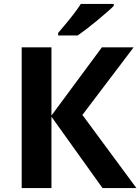

<svg xmlns="http://www.w3.org/2000/svg" viewBox="-20 -954 712 974"><path d="M672 0H500L241 -362V0H90V-714H241V-368L497 -714H658L398 -371ZM557 -934V-924Q543 -910 520 -890Q497 -870 470.5 -848Q444 -826 418.5 -806.5Q393 -787 374 -774H275V-787Q291 -806 312.5 -831.5Q334 -857 355 -884.5Q376 -912 390 -934Z"/></svg>

Font: Noto Sans IKEA
Style: Bold
Weight: 600
Designer: Monotype Design Team
Foundry: Monotype Imaging Inc.
Version: Version 2.001